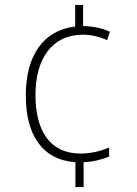

<svg xmlns="http://www.w3.org/2000/svg" viewBox="-20 -744 553 774"><path d="M315 -639V-724H283V-637C157 -623 84 -522 84 -360C84 -201 149 -100 284 -90V10H317V-90C359 -92 394 -102 420 -113V-149C386 -135 347 -125 305 -125C180 -125 123 -218 123 -361C123 -508 190 -604 314 -604C345 -604 380 -597 412 -582L423 -616C392 -630 358 -638 315 -639Z"/></svg>

Font: Noto Sans Gurmukhi UI SemiCondensed ExtraLight
Style: Regular
Weight: 200
Width: 4
Designer: Jelle Bosma - Monotype Design Team
Foundry: Monotype Imaging Inc.
Version: Version 2.004